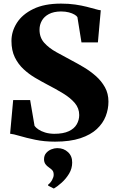

<svg xmlns="http://www.w3.org/2000/svg" viewBox="-20 -774 643 1064"><path d="M285 11Q225.5 11 175.2 0.5Q125 -10 89 -20.8Q53 -31.5 36 -33L53 -219.5H147L171.5 -76.5Q178.5 -66.5 193.2 -56.5Q208 -46.5 229.8 -39.8Q251.5 -33 280 -32.5Q330.5 -32.5 361 -46.8Q391.5 -61 405.2 -85Q419 -109 419 -136.5Q419 -174 394.8 -202.8Q370.5 -231.5 329.5 -256.5Q288.5 -281.5 238 -307.5Q208.5 -323 174.5 -343Q140.5 -363 110.8 -390.5Q81 -418 62.2 -456.2Q43.5 -494.5 43.5 -547Q43.5 -600 73.5 -647.2Q103.5 -694.5 164.5 -724.2Q225.5 -754 318 -754Q361.5 -754 397 -748.8Q432.5 -743.5 460.2 -736.5Q488 -729.5 507.8 -723.8Q527.5 -718 538.5 -717L522.5 -539H431.5L409 -679Q405 -686 392.8 -693.2Q380.5 -700.5 361.5 -705.5Q342.5 -710.5 317.5 -710.5Q277 -710 250.8 -696Q224.5 -682 211.8 -659.2Q199 -636.5 199 -609.5Q199 -566 225.2 -536.8Q251.5 -507.5 292.8 -484.8Q334 -462 378 -438.5Q409.5 -422 444.8 -401Q480 -380 511 -352.8Q542 -325.5 561.5 -290.5Q581 -255.5 581 -210.5Q581 -169.5 565.8 -130Q550.5 -90.5 516.5 -58.8Q482.5 -27 425.5 -8Q368.5 11 285 11ZM380 127Q380 160 362.8 188.5Q345.5 217 321.8 238.2Q298 259.5 279 270.5H277.5L247 255L246.5 249.5Q260 239.5 268.8 223.2Q277.5 207 277.5 195Q277.5 179.5 271.5 171.5Q265.5 163.5 252 154.5Q240 147 232 135.8Q224 124.5 224 108.5Q224 87.5 236 73.8Q248 60 264.8 53.5Q281.5 47 295.5 47H299Q333 47 356.8 69Q380.5 91 380 127Z"/></svg>

Font: Merriweather 96pt Black
Style: Regular
Weight: 900
Version: Version 2.100